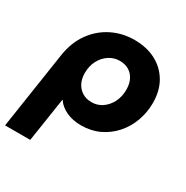

<svg xmlns="http://www.w3.org/2000/svg" viewBox="-181 -667 991 1022"><g transform="rotate(30 314.5 -155.5)"><path d="M-13.3 213.7 58.3 -258.3Q71 -342.3 113.5 -401.8Q156 -461.3 219.5 -493.2Q283 -525 357.3 -525Q432.7 -525 488.8 -495.3Q545 -465.7 576.8 -411.5Q608.7 -357.3 608.7 -282.7Q608.7 -224 589.2 -170.8Q569.7 -117.7 533.5 -76.7Q497.3 -35.7 447.2 -12Q397 11.7 336 11.7Q284 11.7 244.3 -7Q204.7 -25.7 185.3 -56H182.7L141.3 213.7ZM322.7 -123Q358.7 -123 387.7 -142.8Q416.7 -162.7 433.8 -196.5Q451 -230.3 451 -273Q451 -308.3 438.2 -334.3Q425.3 -360.3 401.7 -374.8Q378 -389.3 344.3 -389.3Q309.3 -389.3 279.8 -370Q250.3 -350.7 232.5 -317.2Q214.7 -283.7 214.7 -240Q214.7 -205.7 228 -179.3Q241.3 -153 265.7 -138Q290 -123 322.7 -123Z"/></g></svg>

Font: MuseoModerno Thin
Style: Italic
Weight: 100
Italic angle: -9°
Designer: Pablo Cosgaya, Héctor Gatti, Marcela Romero, and the Authors of The MuseoModerno Project.
Foundry: Omnibus-Type Team
Version: Version 1.003